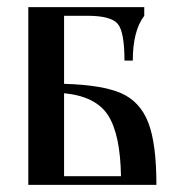

<svg xmlns="http://www.w3.org/2000/svg" viewBox="-20 -520 510 540"><path d="M419.9 0C419.9 -77.5 412.3 -135.9 397 -175.3C381.7 -214.7 356.3 -242.2 320.8 -257.8C285.3 -273.4 231.8 -282.2 160.2 -284.2V-475.6H225.6C269.9 -475.6 298.3 -468.1 311 -453.1C323.7 -438.2 330.1 -403.6 330.1 -349.6H353.5C353.5 -405.6 364.3 -447.6 385.7 -475.6V-500H59.6V0ZM160.2 -24.4V-257.8C220.1 -252 261.4 -231.1 284.2 -195.3C307 -159.5 319 -102.5 320.3 -24.4Z"/></svg>

Font: TriodPostnaja
Style: Medium
Weight: 500
Version: 20110805; ttfautohint (v0.96) -l 8 -r 50 -G 200 -x 14 -w "G"